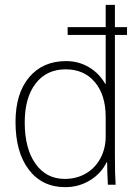

<svg xmlns="http://www.w3.org/2000/svg" viewBox="-20 -762 574 792"><path d="M454 -618V-120Q454 -39 457 0H425Q422 -54 422 -93H420Q397 -46 351 -18Q305 10 249 10Q154 10 99 -62Q44 -134 44 -259Q44 -376 100 -443Q156 -510 253 -510Q304 -510 346.5 -485Q389 -460 414 -416H416V-618H259V-650H416V-742H454V-650H504V-618ZM416 -279Q416 -370 371.5 -423Q327 -476 251 -476Q172 -476 127 -417.5Q82 -359 82 -257Q82 -149 126.5 -86.5Q171 -24 247 -24Q296 -24 334.5 -46.5Q373 -69 394.5 -109.5Q416 -150 416 -200Z"/></svg>

Font: Sarabun Thin
Style: Regular
Weight: 250
Designer: Suppakit Chalermlarp | Katatrad Co.,Ltd.
Foundry: Cadson Demak Co.,Ltd.
Version: Version 1.000; ttfautohint (v1.6)